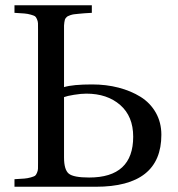

<svg xmlns="http://www.w3.org/2000/svg" viewBox="-20 -712 678 732"><path d="M35.2 0V-28.8Q60.5 -30.3 72.8 -31.2Q85 -32.2 97.2 -35.6Q109.4 -39.1 113.3 -41.7Q117.2 -44.4 120.8 -52.7Q124.5 -61 124.8 -68.6Q125 -76.2 125 -92.8V-599.1Q125 -615.7 124.8 -623.3Q124.5 -630.9 120.8 -639.2Q117.2 -647.5 113.3 -650.1Q109.4 -652.8 97.2 -656.2Q85 -659.7 72.8 -660.6Q60.5 -661.6 35.2 -663.1V-691.9H330.1V-663.1Q312 -662.1 301.8 -661.4Q291.5 -660.6 279.5 -659.4Q267.6 -658.2 261.7 -657.5Q255.9 -656.7 248.5 -654.3Q241.2 -651.9 238.3 -650.1Q235.4 -648.4 231.7 -644.3Q228 -640.1 227.3 -636.7Q226.6 -633.3 225.3 -626.7Q224.1 -620.1 224.1 -614.5Q224.1 -608.9 224.1 -599.1V-379.9Q257.8 -390.1 331.1 -390.1Q384.8 -390.1 431.9 -377.9Q479 -365.7 515.9 -342.8Q552.7 -319.8 574 -282.5Q595.2 -245.1 595.2 -198.2Q595.2 0 345.2 0ZM224.1 -111.8Q224.1 -64.9 242.2 -50Q260.3 -35.2 319.8 -35.2Q487.8 -35.2 487.8 -190.9Q487.8 -268.6 438.2 -311.8Q388.7 -355 309.1 -355Q289.1 -355 262.2 -350.6Q235.4 -346.2 224.1 -341.8Z"/></svg>

Font: Heuristica
Style: Regular
Weight: 400
Version: Version 1.0.2